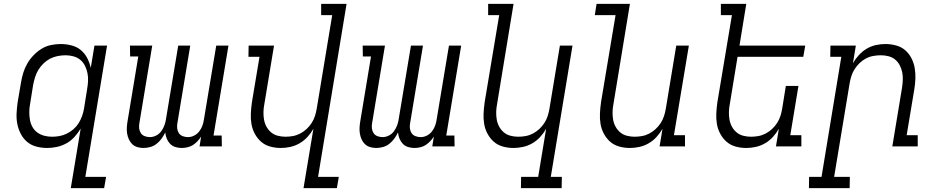

<svg xmlns="http://www.w3.org/2000/svg" viewBox="-20 -755 4840 990"><path d="M248 -50Q268 -50 287 -53.5Q306 -57 324.5 -66Q343 -75 359 -89Q375 -103 385.5 -120Q396 -137 403 -156Q410 -175 413 -194L429 -294Q433 -316 434 -337Q435 -358 431 -378Q427 -398 418 -416Q409 -434 394 -446.5Q379 -459 359 -464.5Q339 -470 318 -470Q298 -470 277.5 -466Q257 -462 238.5 -452.5Q220 -443 204.5 -428Q189 -413 178 -395Q167 -377 161 -357.5Q155 -338 151 -318L135 -218Q131 -198 131 -177Q131 -156 134.5 -136.5Q138 -117 147.5 -100Q157 -83 173 -71.5Q189 -60 208.5 -55Q228 -50 248 -50ZM345 215 396 -92Q382 -69 364 -49Q346 -29 322.5 -16Q299 -3 273.5 2.5Q248 8 224 8Q195 8 168 1Q141 -6 120.5 -23Q100 -40 87.5 -64Q75 -88 69.5 -115Q64 -142 65.5 -170.5Q67 -199 71 -228L88 -328Q92 -353 99.5 -378Q107 -403 120 -426Q133 -449 152 -469Q171 -489 193.5 -503Q216 -517 242 -522.5Q268 -528 293 -528Q321 -528 348.5 -521Q376 -514 396.5 -497Q417 -480 429.5 -456Q442 -432 448 -405L467 -520H532L420 157H527L517 215Z M720 8Q704 8 688.5 3.5Q673 -1 662 -11.5Q651 -22 644.5 -36.5Q638 -51 635.5 -66.5Q633 -82 634 -98.5Q635 -115 638 -132L693 -464H651L650 -520H765L699 -122Q696 -107 697.5 -93.5Q699 -80 706 -69Q713 -58 726 -53Q739 -48 753 -48Q769 -48 785 -56Q801 -64 811.5 -78.5Q822 -93 828 -109.5Q834 -126 836 -142L899 -520H961L895 -122Q892 -107 893.5 -93.5Q895 -80 902 -69Q909 -58 922 -53Q935 -48 949 -48Q966 -48 981.5 -56Q997 -64 1008 -78.5Q1019 -93 1024.5 -109.5Q1030 -126 1032 -142L1095 -520H1158L1081 -56H1123L1124 0H1009L1017 -51Q1009 -38 998 -26.5Q987 -15 974.5 -7Q962 1 946.5 4.5Q931 8 917 8Q900 8 884 3Q868 -2 857 -13.5Q846 -25 840 -40Q834 -55 832 -72Q824 -55 813 -40Q802 -25 787.5 -13.5Q773 -2 755 3Q737 8 720 8Z M1545 215 1596 -91Q1583 -68 1565 -48.5Q1547 -29 1524.5 -16Q1502 -3 1477 2.5Q1452 8 1428 8Q1399 8 1372.5 0.5Q1346 -7 1326.5 -24Q1307 -41 1294 -65Q1281 -89 1276.5 -116Q1272 -143 1273.5 -171Q1275 -199 1279 -228L1318 -462H1261L1262 -520H1393L1343 -218Q1339 -198 1338.5 -177.5Q1338 -157 1341.5 -137.5Q1345 -118 1354.5 -101Q1364 -84 1378.5 -72Q1393 -60 1412.5 -55Q1432 -50 1452 -50Q1471 -50 1490.5 -53.5Q1510 -57 1528 -66.5Q1546 -76 1561 -90Q1576 -104 1587 -121Q1598 -138 1604 -157Q1610 -176 1613 -194L1693 -677H1636V-735H1767L1620 157H1727L1717 215Z M1920 8Q1904 8 1888.5 3.5Q1873 -1 1862 -11.5Q1851 -22 1844.5 -36.5Q1838 -51 1835.5 -66.5Q1833 -82 1834 -98.5Q1835 -115 1838 -132L1893 -464H1851L1850 -520H1965L1899 -122Q1896 -107 1897.5 -93.5Q1899 -80 1906 -69Q1913 -58 1926 -53Q1939 -48 1953 -48Q1969 -48 1985 -56Q2001 -64 2011.5 -78.5Q2022 -93 2028 -109.5Q2034 -126 2036 -142L2099 -520H2161L2095 -122Q2092 -107 2093.5 -93.5Q2095 -80 2102 -69Q2109 -58 2122 -53Q2135 -48 2149 -48Q2166 -48 2181.5 -56Q2197 -64 2208 -78.5Q2219 -93 2224.5 -109.5Q2230 -126 2232 -142L2295 -520H2358L2281 -56H2323L2324 0H2209L2217 -51Q2209 -38 2198 -26.5Q2187 -15 2174.5 -7Q2162 1 2146.5 4.5Q2131 8 2117 8Q2100 8 2084 3Q2068 -2 2057 -13.5Q2046 -25 2040 -40Q2034 -55 2032 -72Q2024 -55 2013 -40Q2002 -25 1987.5 -13.5Q1973 -2 1955 3Q1937 8 1920 8Z M2876 215H2666L2667 157H2755L2796 -91Q2783 -68 2765 -48.5Q2747 -29 2724.5 -16Q2702 -3 2677 2.5Q2652 8 2628 8Q2599 8 2572.5 0.5Q2546 -7 2526.5 -24Q2507 -41 2494 -65Q2481 -89 2476.5 -116Q2472 -143 2473.5 -171Q2475 -199 2479 -228L2554 -677H2497V-735H2628L2543 -218Q2539 -198 2538.5 -177.5Q2538 -157 2541.5 -137.5Q2545 -118 2554.5 -101Q2564 -84 2578.5 -72Q2593 -60 2612.5 -55Q2632 -50 2652 -50Q2671 -50 2690.5 -53.5Q2710 -57 2728 -66.5Q2746 -76 2761 -90Q2776 -104 2787 -121Q2798 -138 2804 -157Q2810 -176 2813 -194L2867 -520H2932L2820 157H2877Z M3228 8Q3199 8 3172.5 0.5Q3146 -7 3126.5 -24Q3107 -41 3094 -65Q3081 -89 3076.5 -116Q3072 -143 3073.5 -171Q3075 -199 3079 -228L3154 -677H3047L3056 -735H3228L3143 -218Q3139 -198 3138.5 -177.5Q3138 -157 3141.5 -137.5Q3145 -118 3154.5 -101Q3164 -84 3178.5 -72Q3193 -60 3212.5 -55Q3232 -50 3252 -50Q3271 -50 3290.5 -53.5Q3310 -57 3328 -66.5Q3346 -76 3361 -90Q3376 -104 3387 -121Q3398 -138 3404 -157Q3410 -176 3413 -194L3467 -520H3532L3455 -58H3512V0H3381L3396 -91Q3383 -68 3365 -48.5Q3347 -29 3324.5 -16Q3302 -3 3277 2.5Q3252 8 3228 8Z M3828 8Q3799 8 3772.5 0.5Q3746 -7 3726.5 -24Q3707 -41 3694 -65Q3681 -89 3676.5 -116Q3672 -143 3673.5 -171Q3675 -199 3679 -228L3754 -677H3697V-735H3828L3793 -520H4132L4122 -462H3783L3743 -218Q3739 -198 3738.5 -177.5Q3738 -157 3741.5 -137.5Q3745 -118 3754.5 -101Q3764 -84 3778.5 -72Q3793 -60 3812.5 -55Q3832 -50 3852 -50Q3871 -50 3890.5 -53.5Q3910 -57 3928 -66.5Q3946 -76 3961 -90Q3976 -104 3987 -121Q3998 -138 4004 -157Q4010 -176 4013 -194L4032 -312H4097L4055 -58H4112V0H3981L3996 -91Q3983 -68 3965 -48.5Q3947 -29 3924.5 -16Q3902 -3 3877 2.5Q3852 8 3828 8Z M4361 215H4151L4152 157H4216L4318 -462H4261L4262 -520H4393L4378 -429Q4391 -452 4409 -471.5Q4427 -491 4449 -504Q4471 -517 4496 -522.5Q4521 -528 4545 -528Q4574 -528 4601 -520.5Q4628 -513 4647.5 -496Q4667 -479 4679.5 -455Q4692 -431 4696.5 -404Q4701 -377 4700 -349Q4699 -321 4694 -292L4655 -58H4712V0H4581L4631 -302Q4634 -322 4635 -342.5Q4636 -363 4632 -382.5Q4628 -402 4619 -419Q4610 -436 4595.5 -448Q4581 -460 4561.5 -465Q4542 -470 4522 -470Q4503 -470 4483 -466.5Q4463 -463 4445 -453.5Q4427 -444 4412.5 -430Q4398 -416 4387 -399Q4376 -382 4370 -363Q4364 -344 4361 -326L4281 157H4362Z"/></svg>

Font: Iosevka HT Light Extended
Style: Italic
Weight: 300
Width: 7
Italic angle: -9°
Monospace: yes
Designer: Belleve Invis
Foundry: Belleve Invis
Version: Version 32.3.0; ttfautohint (v1.8.4)